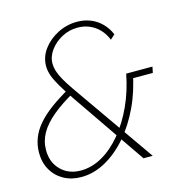

<svg xmlns="http://www.w3.org/2000/svg" viewBox="-107 -818 884 926"><g transform="rotate(-15 334.5 -354.5)"><path d="M187 10Q138 10 100 -11Q62 -32 40.5 -69.5Q19 -107 19 -156Q19 -193 32 -227.5Q45 -262 72.5 -294Q100 -326 141.5 -356.5Q183 -387 238 -418L257 -395Q189 -357 144 -319.5Q99 -282 77 -243Q55 -204 55 -159Q55 -98 93.5 -59.5Q132 -21 193 -21Q248 -21 300.5 -51Q353 -81 398 -135.5Q443 -190 475.5 -261.5Q508 -333 524 -416H557Q540 -325 503.5 -247.5Q467 -170 417 -112.5Q367 -55 308 -22.5Q249 10 187 10ZM247 -367Q215 -414 196 -446.5Q177 -479 168.5 -503.5Q160 -528 160 -550Q160 -596 188 -634Q216 -672 261.5 -695.5Q307 -719 359 -719Q395 -719 426 -706.5Q457 -694 480.5 -670.5Q504 -647 518 -614L495 -593Q477 -639 439.5 -665Q402 -691 354 -691Q312 -691 275.5 -671.5Q239 -652 216 -620.5Q193 -589 193 -554Q193 -537 199 -517Q205 -497 219 -472Q233 -447 255 -415L545 0H499ZM534 -416H655L649 -386H528Z"/></g></svg>

Font: Raleway Thin ExtraLight
Style: Italic
Weight: 250
Italic angle: -12°
Version: Version 4.026